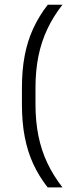

<svg xmlns="http://www.w3.org/2000/svg" viewBox="-20 -696 324 836"><path d="M134.5 -312.5V-243Q134.5 -168 147.2 -104.8Q160 -41.5 186 13.5Q212 68.5 252 120H187.5Q149.5 71.5 124.8 17.8Q100 -36 87.8 -99.5Q75.5 -163 75.5 -241V-314.5Q75.5 -392 87.8 -455.2Q100 -518.5 125 -572.5Q150 -626.5 188 -675.5H252Q212 -624.5 186 -569.2Q160 -514 147.2 -451Q134.5 -388 134.5 -312.5Z"/></svg>

Font: Anek Kannada Light
Style: Regular
Weight: 300
Designer: Vaishnavi Murthy, Maithili Shingre (Kannada) & Yesha Goshar (Latin)
Foundry: Ek Type
Version: Version 1.003